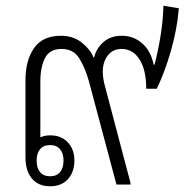

<svg xmlns="http://www.w3.org/2000/svg" viewBox="-20 -645 667 671"><path d="M155 6Q114 6 91.5 -21Q69 -48 69 -95V-365Q69 -434 99 -477Q129 -520 193 -520Q236 -520 266 -496Q296 -472 307 -444H309Q316 -475 341 -497.5Q366 -520 406 -520Q446 -520 476.5 -494Q507 -468 517 -419H520Q532 -464 541 -519Q550 -574 551 -625L605 -616Q599 -543 577.5 -468Q556 -393 528 -335H491Q491 -401 467.5 -437.5Q444 -474 405 -474Q367 -474 349 -439Q331 -404 346 -347L436 -6V0H387L291 -360Q277 -410 256.5 -442Q236 -474 195 -474Q154 -474 137.5 -442.5Q121 -411 121 -360V-165Q136 -172 156 -172Q194 -172 217 -147.5Q240 -123 240 -84Q240 -44 217.5 -19Q195 6 155 6ZM155 -29Q178 -29 190 -43.5Q202 -58 202 -84Q202 -109 190 -123.5Q178 -138 155 -138Q132 -138 120 -123.5Q108 -109 108 -84Q108 -58 120 -43.5Q132 -29 155 -29Z"/></svg>

Font: Noto Sans Thai Looped SemiCondensed Light
Style: Regular
Weight: 300
Width: 4
Designer: Sasikarn Vongin, Ben Mitchell
Foundry: The Fontpad Ltd
Version: Version 1.001; ttfautohint (v1.8.4.7-5d5b)